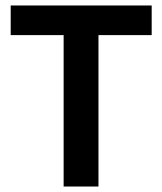

<svg xmlns="http://www.w3.org/2000/svg" viewBox="-20 -680 592 700"><path d="M212 0V-660H339V0ZM19 -552V-660H533V-552Z"/></svg>

Font: Bricolage Grotesque 28pt SemiBold
Style: Regular
Weight: 600
Version: Version 1.001;gftools[0.9.33.dev8+g029e19f]